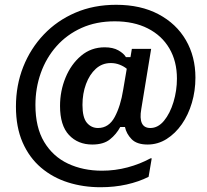

<svg xmlns="http://www.w3.org/2000/svg" viewBox="-20 -682 878 813"><path d="M405.8 110.8Q332.5 110.8 267.9 90.4Q203.3 70 153.8 27.9Q104.2 -14.2 75.8 -78.8Q47.5 -143.3 47.5 -230.8Q47.5 -320.8 78.3 -398.8Q109.2 -476.7 165.4 -535.8Q221.7 -595 299.2 -628.3Q376.7 -661.7 471.7 -661.7Q575.8 -661.7 651.2 -621.7Q726.7 -581.7 767.1 -512.1Q807.5 -442.5 807.5 -353.3Q807.5 -297.5 792.5 -246.7Q777.5 -195.8 750 -156.2Q722.5 -116.7 685.4 -93.3Q648.3 -70 605 -70Q559.2 -70 537.1 -92.9Q515 -115.8 509.2 -144.2H489.2Q472.5 -113.3 445.4 -91.7Q418.3 -70 370.8 -70Q310 -70 272.1 -110.4Q234.2 -150.8 234.2 -233.3Q234.2 -296.7 257.5 -353.3Q280.8 -410 323.3 -445.8Q365.8 -481.7 423.3 -481.7Q458.3 -481.7 481.2 -468.8Q504.2 -455.8 513.3 -440H532.5L538.3 -475H620L578.3 -220.8Q564.2 -140 616.7 -140Q649.2 -140 674.6 -170.8Q700 -201.7 714.6 -250Q729.2 -298.3 729.2 -349.2Q729.2 -422.5 697.1 -477.1Q665 -531.7 605.8 -561.7Q546.7 -591.7 465.8 -591.7Q387.5 -591.7 325.4 -563.8Q263.3 -535.8 219.6 -486.7Q175.8 -437.5 152.9 -373.3Q130 -309.2 130 -237.5Q130 -142.5 167.1 -80.8Q204.2 -19.2 267.9 10.8Q331.7 40.8 411.7 40.8Q467.5 40.8 520.4 26.7Q573.3 12.5 617.5 -11.7H622.5L609.2 66.7Q568.3 87.5 516.2 99.2Q464.2 110.8 405.8 110.8ZM395 -140Q440.8 -140 465.8 -186.7Q490.8 -233.3 501.7 -302.5L516.7 -390.8Q505 -400.8 487.1 -407.9Q469.2 -415 449.2 -415Q412.5 -415 385.8 -390.8Q359.2 -366.7 344.2 -326.2Q329.2 -285.8 329.2 -237.5Q329.2 -184.2 347.9 -162.1Q366.7 -140 395 -140Z"/></svg>

Font: Familjen Grotesk GF Medium
Style: Italic
Weight: 500
Designer: Anders Wikstroem, Jonas Baeckman, Matilda Gysing, Kristian Moeller
Foundry: Familjen STHML AB
Version: Version 2.000; Beta; Release 4; Build 6